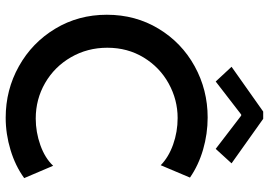

<svg xmlns="http://www.w3.org/2000/svg" viewBox="-160 -810 978 699"><g transform="rotate(90 329.5 -461.0)"><path d="M34.2 -360.4Q34.2 -464.8 85 -548.8Q135.7 -632.8 221.7 -680.2Q307.6 -727.5 408.2 -727.5Q467.8 -727.5 524.9 -710.9Q582 -694.3 627 -663.1L582 -556.6Q552.7 -585.4 506.6 -601.8Q460.4 -618.2 410.2 -618.2Q343.8 -618.2 284.7 -585.7Q225.6 -553.2 189.9 -494.6Q154.3 -436 154.3 -362.3Q154.3 -289.6 189 -229.7Q223.6 -169.9 282.7 -135.7Q341.8 -101.6 412.1 -101.6Q461.4 -101.6 508.8 -118.4Q556.2 -135.3 584 -165L628.9 -59.6Q584.5 -27.3 526.4 -9.8Q468.3 7.8 409.2 7.8Q307.6 7.8 221.7 -40.3Q135.7 -88.4 85 -172.6Q34.2 -256.8 34.2 -360.4ZM223.6 -814.5 386.7 -929.7H413.1L575.2 -814.5L522.5 -756.8L401.4 -849.6H397.5L277.3 -756.8Z"/></g></svg>

Font: Reddit Sans Strawberry SemiBold
Style: Regular
Weight: 600
Designer: Stephen Hutchings
Foundry: Reddit
Version: Version 1.013